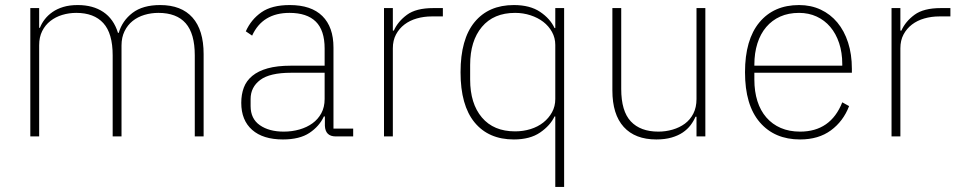

<svg xmlns="http://www.w3.org/2000/svg" viewBox="-20 -540 3796 760"><path d="M100 0V-508H135V-430H138Q145 -448 157.5 -464Q170 -480 188 -492.5Q206 -505 230.5 -512.5Q255 -520 288 -520Q348 -520 389 -492.5Q430 -465 447 -410H450Q464 -458 504.5 -489Q545 -520 614 -520Q698 -520 742 -470.5Q786 -421 786 -326V0H751V-321Q751 -407 715 -448Q679 -489 607 -489Q578 -489 551.5 -481Q525 -473 505 -457Q485 -441 473 -416.5Q461 -392 461 -360V0H426V-321Q426 -408 389 -448.5Q352 -489 282 -489Q253 -489 226.5 -481Q200 -473 179.5 -457Q159 -441 147 -417Q135 -393 135 -361V0Z M1309 0Q1268 0 1266 -42V-79H1262Q1244 -40 1205 -14Q1166 12 1100 12Q1021 12 978 -26Q935 -64 935 -133Q935 -166 945 -193Q955 -220 978.5 -239.5Q1002 -259 1039.5 -269.5Q1077 -280 1132 -280H1265V-348Q1265 -420 1230 -454.5Q1195 -489 1126 -489Q1019 -489 978 -399L953 -416Q974 -463 1015 -491.5Q1056 -520 1127 -520Q1212 -520 1256 -476.5Q1300 -433 1300 -352V-31H1378V0ZM1103 -19Q1136 -19 1165.5 -27.5Q1195 -36 1217 -52Q1239 -68 1252 -92Q1265 -116 1265 -148V-252H1132Q1048 -252 1010 -223.5Q972 -195 972 -148V-120Q972 -70 1008.5 -44.5Q1045 -19 1103 -19Z M1500 0V-508H1535V-419H1539Q1555 -455 1591 -481.5Q1627 -508 1695 -508H1733V-475H1689Q1658 -475 1630 -467Q1602 -459 1581 -443Q1560 -427 1547.5 -403.5Q1535 -380 1535 -349V0Z M2178 -79H2175Q2158 -43 2118 -15.5Q2078 12 2014 12Q1914 12 1858.5 -55.5Q1803 -123 1803 -254Q1803 -385 1858.5 -452.5Q1914 -520 2014 -520Q2078 -520 2118 -493Q2158 -466 2175 -429H2178V-508H2213V200H2178ZM2019 -20Q2051 -20 2080 -29Q2109 -38 2130.5 -55Q2152 -72 2165 -95.5Q2178 -119 2178 -148V-362Q2178 -390 2165 -413.5Q2152 -437 2130.5 -453.5Q2109 -470 2080 -479.5Q2051 -489 2019 -489Q1934 -489 1887.5 -433.5Q1841 -378 1841 -283V-225Q1841 -130 1887.5 -75Q1934 -20 2019 -20Z M2737 -78H2733Q2726 -61 2713.5 -44.5Q2701 -28 2682.5 -15.5Q2664 -3 2638 4.5Q2612 12 2578 12Q2494 12 2449 -37.5Q2404 -87 2404 -182V-508H2439V-188Q2439 -100 2477 -59.5Q2515 -19 2586 -19Q2615 -19 2642.5 -27Q2670 -35 2691 -50.5Q2712 -66 2724.5 -90.5Q2737 -115 2737 -148V-508H2772V0H2737Z M3147 12Q3046 12 2987.5 -56Q2929 -124 2929 -254Q2929 -383 2986 -451.5Q3043 -520 3143 -520Q3190 -520 3228.5 -502Q3267 -484 3294.5 -451Q3322 -418 3337 -371.5Q3352 -325 3352 -268V-252H2966V-225Q2966 -178 2978 -140Q2990 -102 3013.5 -75Q3037 -48 3070.5 -33.5Q3104 -19 3147 -19Q3268 -19 3314 -135L3341 -120Q3318 -60 3269 -24Q3220 12 3147 12ZM3143 -489Q3101 -489 3068.5 -474.5Q3036 -460 3013 -433Q2990 -406 2978 -368Q2966 -330 2966 -284V-280H3314V-286Q3314 -332 3301.5 -369.5Q3289 -407 3266.5 -433.5Q3244 -460 3212.5 -474.5Q3181 -489 3143 -489Z M3509 0V-508H3544V-419H3548Q3564 -455 3600 -481.5Q3636 -508 3704 -508H3742V-475H3698Q3667 -475 3639 -467Q3611 -459 3590 -443Q3569 -427 3556.5 -403.5Q3544 -380 3544 -349V0Z"/></svg>

Font: IBM Plex Sans KR ExtLt
Style: Regular
Weight: 200
Designer: Mike Abbink; Paul van der Laan; Pieter van Rosmalen; Wujin Sim; Chorong Kim; Dohee Lee;
Foundry: Sandoll Inc.
Version: Version 1.002